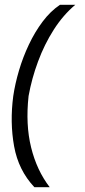

<svg xmlns="http://www.w3.org/2000/svg" viewBox="-20 -720 354 796"><path d="M122.5 56Q56.5 -14 38.5 -113.5Q20.5 -213 35 -322Q42.5 -373 58.8 -428Q75 -483 99.8 -535.2Q124.5 -587.5 156.8 -630.5Q189 -673.5 228.5 -700H292Q241.5 -657.5 202.8 -596.8Q164 -536 137.8 -465.2Q111.5 -394.5 98.5 -322Q85.5 -204 109 -108.8Q132.5 -13.5 186 56Z"/></svg>

Font: Urbanist Light
Style: Italic
Weight: 300
Italic angle: -8°
Designer: Corey Hu
Foundry: Corey Hu
Version: Version 1.330; ttfautohint (v1.8.4.7-5d5b)